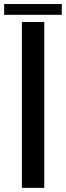

<svg xmlns="http://www.w3.org/2000/svg" viewBox="-59 -906 318 926"><path d="M46.5 0V-800H154.5V0ZM-39 -886.5H239V-834.5H-39Z"/></svg>

Font: Big Shoulders Display Thin
Style: Bold
Weight: 700
Version: Version 2.002